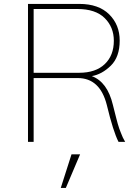

<svg xmlns="http://www.w3.org/2000/svg" viewBox="-20 -710 670 961"><path d="M148.4 -345.7H376Q459 -345.7 504.4 -389.2Q549.8 -432.6 549.8 -505.9Q549.8 -574.2 503.9 -619.6Q458 -665 367.2 -665H148.4ZM120.1 0V-690.4H377Q473.6 -690.4 526.4 -638.2Q579.1 -585.9 579.1 -506.8Q579.1 -424.8 534.7 -381.3Q490.2 -337.9 439.5 -329.1Q517.6 -299.8 544.9 -185.5Q547.9 -173.8 554.2 -148.9Q560.5 -124 562.5 -116.2Q564.5 -108.4 569.3 -90.8Q574.2 -73.2 577.1 -65.9Q580.1 -58.6 585 -45.4Q589.8 -32.2 594.7 -22Q599.6 -11.7 606.4 0H573.2Q546.9 -50.8 514.6 -184.6Q480.5 -319.3 369.1 -319.3H148.4V0ZM284.2 230.5 337.9 62.5H380.9L309.6 230.5Z"/></svg>

Font: Gothic A1 Thin
Style: Regular
Weight: 250
Designer: HanYang I&C Co.,Ltd.
Foundry: HanYang I&C Co.,Ltd.
Version: Version 2.50